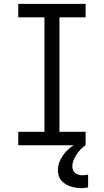

<svg xmlns="http://www.w3.org/2000/svg" viewBox="-20 -755 540 998"><path d="M75 0V-70H211V-665H75V-735H425V-665H289V-70H425V0ZM402 223Q388 223 373.5 220.5Q359 218 345.5 213.5Q332 209 320 201.5Q308 194 298.5 183Q289 172 285 158Q281 144 281 129Q281 101 294.5 74.5Q308 48 328 28Q348 8 373 -6.5Q398 -21 425 -30V0Q411 9 399 21.5Q387 34 378 48Q369 62 362.5 78Q356 94 356 111Q356 121 360 130Q364 139 372 145Q380 151 390 153.5Q400 156 410 156Q417 156 424 155Q431 154 438 152V219Q429 221 420 222Q411 223 402 223Z"/></svg>

Font: Iosevka Curly
Style: Regular
Weight: 400
Monospace: yes
Designer: Belleve Invis
Foundry: Belleve Invis
Version: Version 22.1.2; ttfautohint (v1.8.4)